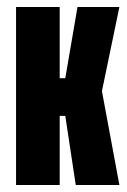

<svg xmlns="http://www.w3.org/2000/svg" viewBox="-20 -530 364 550"><path d="M26 0V-510H151V-306H167L202 -510H322L272 -269L322 0H197L167 -198H151V0Z"/></svg>

Font: Saira Ultra Condensed Black
Style: Regular
Weight: 900
Width: 1
Designer: Hector Gatti with collaboration of the Omnibus-Type team
Foundry: Omnibus-Type
Version: Version 1.001; ttfautohint (v1.8)